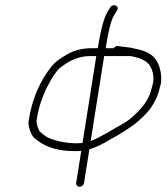

<svg xmlns="http://www.w3.org/2000/svg" viewBox="-20 -710 636 733"><path d="M300.9 -12 321.2 -140C346.9 -148.1 372.5 -160.1 397.9 -176L426.4 -192C467.2 -215.8 497.6 -237.1 517.5 -256C552.6 -289.1 561.5 -304.1 577.2 -336C584.4 -350.7 585.9 -362 591.6 -380.4C601.9 -413 591 -459 577.7 -478C564.3 -500.6 539.4 -515.4 502.8 -522.5C497.6 -523.5 493.8 -524.4 491.4 -525.1C475.2 -530 454.9 -530 432 -533.9C424.5 -535.2 418.6 -532.6 414.3 -526H383.3C393.8 -592.2 404.4 -633.9 415.1 -651L426 -669C438 -687.2 413.7 -698.8 401 -682L390.2 -664C376.6 -641.8 364.4 -595.8 353.3 -526H330.3C290.3 -526 255.4 -516 225.6 -496C205.4 -484.3 189.8 -472 178.7 -459C133.9 -402.6 103.5 -337.8 89.5 -249.5C88 -239.8 89.2 -228.7 93.2 -216C100.5 -193 106.9 -184.3 124.4 -173C158.3 -146.3 205.8 -133 267.1 -133C275.7 -133 283.5 -133.3 290.2 -134L270.9 -12C269.6 -3.8 275.7 3 284 3C292.4 3 299.6 -3.8 300.9 -12ZM326.1 -171 377.6 -496H477.6C515.5 -489.5 540.3 -477.5 551.9 -460C567 -434.4 569.8 -407.1 560.4 -378C558.4 -372 556.6 -365.7 554.9 -359C547.2 -332.1 528.5 -304.5 498.7 -276C467.1 -245.8 458.5 -242.6 414.5 -218L385.8 -201C358.3 -185.6 338.8 -175.9 327.2 -172ZM295 -164C288.2 -163.3 281.2 -163 273.8 -163C237.9 -163 203.4 -169.1 170.4 -181.4C158.9 -185.7 145.8 -194.9 131.1 -209C126.4 -216 117.8 -239 119.9 -252C129.3 -311.1 143.1 -340.2 157.1 -373C181.2 -419.9 201.3 -447.9 217.4 -457C250.8 -483 286.8 -496 325.6 -496H347.6Z"/></svg>

Font: MewTooHand
Style: Ita
Weight: 400
Designer: Mew Too, Robert Jablonski
Version: Version 0.77